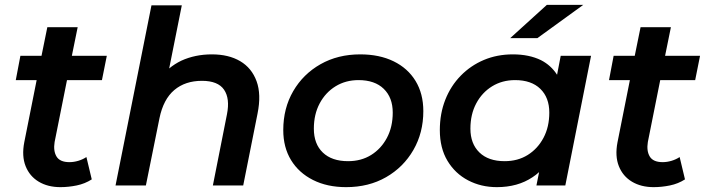

<svg xmlns="http://www.w3.org/2000/svg" viewBox="-20 -764 2911 791"><path d="M229 7Q177 7 139.5 -15.5Q102 -38 85.5 -79.5Q69 -121 80 -178L131 -434H45L64 -534H151L175 -652H300L276 -534H420L400 -434H256L205 -179Q199 -142 213 -119Q227 -96 266 -96Q284 -96 302.5 -101.5Q321 -107 336 -117L358 -25Q330 -7 296 0Q262 7 229 7Z M853 -540Q922 -540 969.5 -512Q1017 -484 1037 -429.5Q1057 -375 1041 -296L982 0H857L915 -293Q928 -358 903 -394.5Q878 -431 812 -431Q743 -431 698 -393Q653 -355 637 -277L581 0H456L604 -742H729L677 -482Q700 -501 727 -514Q784 -540 853 -540Z M1406 7Q1328 7 1269.5 -22.5Q1211 -52 1179 -104.5Q1147 -157 1147 -228Q1147 -318 1188 -388.5Q1229 -459 1300.5 -499.5Q1372 -540 1464 -540Q1543 -540 1601.5 -511.5Q1660 -483 1692 -430.5Q1724 -378 1724 -306Q1724 -217 1683 -146Q1642 -75 1570.5 -34Q1499 7 1406 7ZM1414 -100Q1468 -100 1509 -125.5Q1550 -151 1574 -196Q1598 -241 1598 -300Q1598 -362 1561 -398Q1524 -434 1457 -434Q1404 -434 1362.5 -408.5Q1321 -383 1297 -338Q1273 -293 1273 -234Q1273 -171 1310 -135.5Q1347 -100 1414 -100Z M2027 7Q1962 7 1908.5 -21Q1855 -49 1823.5 -101.5Q1792 -154 1792 -228Q1792 -296 1814.5 -353Q1837 -410 1878 -452Q1919 -494 1973.5 -517Q2028 -540 2093 -540Q2160 -540 2209 -516Q2250 -495 2275 -456L2290 -534H2415L2309 0H2190L2201 -55Q2188 -43 2174 -34Q2113 7 2027 7ZM2059 -100Q2113 -100 2154 -125.5Q2195 -151 2219 -196Q2243 -241 2243 -300Q2243 -362 2206 -398Q2169 -434 2102 -434Q2049 -434 2007.5 -408.5Q1966 -383 1942 -338Q1918 -293 1918 -234Q1918 -172 1955 -136Q1992 -100 2059 -100ZM2082 -607 2233 -744H2383L2194 -607Z M2673 7Q2621 7 2583.5 -15.5Q2546 -38 2529.5 -79.5Q2513 -121 2524 -178L2575 -434H2489L2508 -534H2595L2619 -652H2744L2720 -534H2864L2844 -434H2700L2649 -179Q2643 -142 2657 -119Q2671 -96 2710 -96Q2728 -96 2746.5 -101.5Q2765 -107 2780 -117L2802 -25Q2774 -7 2740 0Q2706 7 2673 7Z"/></svg>

Font: Montserrat Thin SemiBold
Style: Italic
Weight: 600
Italic angle: -11.3°
Version: Version 9.000